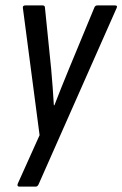

<svg xmlns="http://www.w3.org/2000/svg" viewBox="-20 -508 454 713"><path d="M52 185Q42 185 46 174L127 -6L65 -478Q63 -488 75 -488H138Q147 -488 147 -479L170 -252Q173 -219 175.5 -185Q178 -151 180 -117H182Q195 -150 208.5 -184.5Q222 -219 236 -252L330 -479Q333 -488 342 -488H406Q418 -488 413 -478L124 175Q120 185 113 185Z"/></svg>

Font: Sofia Sans Condensed Medium
Style: Italic
Weight: 500
Italic angle: -9°
Designer: Botio Nikoltchev, Ani Petrova
Foundry: lettersoup
Version: Version 4.101; ttfautohint (v1.8.4.7-5d5b)